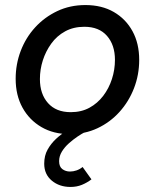

<svg xmlns="http://www.w3.org/2000/svg" viewBox="-20 -522 615 760"><path d="M256 9Q192 9 144 -19Q96 -47 69 -96Q42 -145 42 -210Q42 -268 62 -320.5Q82 -373 119 -413.5Q156 -454 206.5 -478Q257 -502 318 -502Q383 -502 430.5 -474.5Q478 -447 504.5 -398.5Q531 -350 531 -285Q531 -226 510.5 -173Q490 -120 453 -79Q416 -38 366 -14.5Q316 9 256 9ZM260 -78Q302 -78 334 -95.5Q366 -113 388.5 -142.5Q411 -172 423 -209Q435 -246 435 -285Q435 -344 403.5 -380Q372 -416 314 -416Q271 -416 238 -398Q205 -380 183 -349.5Q161 -319 149.5 -283Q138 -247 138 -209Q138 -150 170 -114Q202 -78 260 -78ZM259 218Q215 218 185 193Q155 168 155 126Q155 94 168.5 70Q182 46 202 27.5Q222 9 241 -2L318 0Q304 7 287 18.5Q270 30 253 45Q236 60 225 78Q214 96 214 116Q214 138 227 147.5Q240 157 257 157Q270 157 283 152.5Q296 148 307 139L342 188Q325 201 304.5 209.5Q284 218 259 218Z"/></svg>

Font: Hanken Grotesk Medium
Style: Italic
Weight: 500
Italic angle: -8°
Designer: Alfredo Marco Pradil
Foundry: Hanken Design Co.
Version: Version 3.013